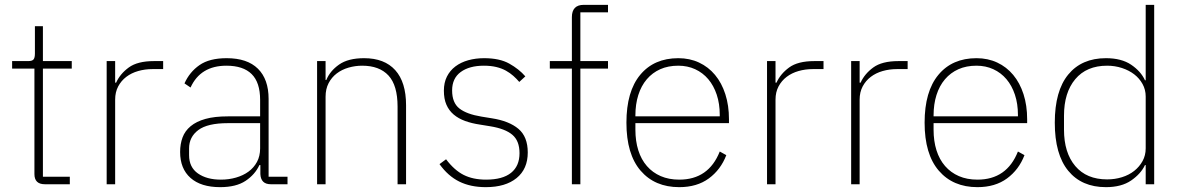

<svg xmlns="http://www.w3.org/2000/svg" viewBox="-20 -760 4881 792"><path d="M165 0Q122 0 122 -42V-477H30V-508H96Q113 -508 118.5 -515Q124 -522 124 -539V-652H157V-508H276V-477H157V-31H268V0Z M420 0V-508H455V-419H459Q475 -455 511 -481.5Q547 -508 615 -508H653V-475H609Q578 -475 550 -467Q522 -459 501 -443Q480 -427 467.5 -403.5Q455 -380 455 -349V0Z M1097 0Q1056 0 1054 -42V-79H1050Q1032 -40 993 -14Q954 12 888 12Q809 12 766 -26Q723 -64 723 -133Q723 -166 733 -193Q743 -220 766.5 -239.5Q790 -259 827.5 -269.5Q865 -280 920 -280H1053V-348Q1053 -420 1018 -454.5Q983 -489 914 -489Q807 -489 766 -399L741 -416Q762 -463 803 -491.5Q844 -520 915 -520Q1000 -520 1044 -476.5Q1088 -433 1088 -352V-31H1166V0ZM891 -19Q924 -19 953.5 -27.5Q983 -36 1005 -52Q1027 -68 1040 -92Q1053 -116 1053 -148V-252H920Q836 -252 798 -223.5Q760 -195 760 -148V-120Q760 -70 796.5 -44.5Q833 -19 891 -19Z M1288 0V-508H1323V-430H1326Q1341 -467 1378.5 -493.5Q1416 -520 1482 -520Q1566 -520 1610.5 -470.5Q1655 -421 1655 -326V0H1620V-320Q1620 -408 1582.5 -448.5Q1545 -489 1474 -489Q1445 -489 1417.5 -481Q1390 -473 1369 -457Q1348 -441 1335.5 -417Q1323 -393 1323 -361V0Z M1984 12Q1921 12 1874.5 -11Q1828 -34 1793 -83L1820 -103Q1854 -58 1892.5 -38.5Q1931 -19 1985 -19Q2053 -19 2088 -47Q2123 -75 2123 -128Q2123 -179 2093.5 -204Q2064 -229 2003 -239L1960 -246Q1926 -251 1898.5 -261Q1871 -271 1851.5 -287.5Q1832 -304 1821.5 -328Q1811 -352 1811 -386Q1811 -419 1823.5 -444Q1836 -469 1858.5 -486Q1881 -503 1911.5 -511.5Q1942 -520 1977 -520Q2041 -520 2081 -497.5Q2121 -475 2147 -445L2122 -422Q2111 -435 2097.5 -447Q2084 -459 2067 -468.5Q2050 -478 2027.5 -483.5Q2005 -489 1976 -489Q1916 -489 1880.5 -463Q1845 -437 1845 -387Q1845 -336 1875 -312.5Q1905 -289 1966 -279L2009 -272Q2080 -261 2118.5 -228.5Q2157 -196 2157 -131Q2157 -63 2111 -25.5Q2065 12 1984 12Z M2339 -477H2248V-508H2339V-689Q2339 -740 2388 -740H2488V-709H2374V-508H2488V-477H2374V0H2339Z M2782 12Q2681 12 2622.5 -56Q2564 -124 2564 -254Q2564 -383 2621 -451.5Q2678 -520 2778 -520Q2825 -520 2863.5 -502Q2902 -484 2929.5 -451Q2957 -418 2972 -371.5Q2987 -325 2987 -268V-252H2601V-225Q2601 -178 2613 -140Q2625 -102 2648.5 -75Q2672 -48 2705.5 -33.5Q2739 -19 2782 -19Q2903 -19 2949 -135L2976 -120Q2953 -60 2904 -24Q2855 12 2782 12ZM2778 -489Q2736 -489 2703.5 -474.5Q2671 -460 2648 -433Q2625 -406 2613 -368Q2601 -330 2601 -284V-280H2949V-286Q2949 -332 2936.5 -369.5Q2924 -407 2901.5 -433.5Q2879 -460 2847.5 -474.5Q2816 -489 2778 -489Z M3144 0V-508H3179V-419H3183Q3199 -455 3235 -481.5Q3271 -508 3339 -508H3377V-475H3333Q3302 -475 3274 -467Q3246 -459 3225 -443Q3204 -427 3191.5 -403.5Q3179 -380 3179 -349V0Z M3491 0V-508H3526V-419H3530Q3546 -455 3582 -481.5Q3618 -508 3686 -508H3724V-475H3680Q3649 -475 3621 -467Q3593 -459 3572 -443Q3551 -427 3538.5 -403.5Q3526 -380 3526 -349V0Z M4012 12Q3911 12 3852.5 -56Q3794 -124 3794 -254Q3794 -383 3851 -451.5Q3908 -520 4008 -520Q4055 -520 4093.5 -502Q4132 -484 4159.5 -451Q4187 -418 4202 -371.5Q4217 -325 4217 -268V-252H3831V-225Q3831 -178 3843 -140Q3855 -102 3878.5 -75Q3902 -48 3935.5 -33.5Q3969 -19 4012 -19Q4133 -19 4179 -135L4206 -120Q4183 -60 4134 -24Q4085 12 4012 12ZM4008 -489Q3966 -489 3933.5 -474.5Q3901 -460 3878 -433Q3855 -406 3843 -368Q3831 -330 3831 -284V-280H4179V-286Q4179 -332 4166.5 -369.5Q4154 -407 4131.5 -433.5Q4109 -460 4077.5 -474.5Q4046 -489 4008 -489Z M4706 -79H4703Q4686 -43 4646 -15.5Q4606 12 4542 12Q4442 12 4386.5 -55.5Q4331 -123 4331 -254Q4331 -385 4386.5 -452.5Q4442 -520 4542 -520Q4606 -520 4646 -493Q4686 -466 4703 -429H4706V-740H4741V0H4706ZM4547 -20Q4579 -20 4608 -29Q4637 -38 4658.5 -55Q4680 -72 4693 -95.5Q4706 -119 4706 -148V-362Q4706 -390 4693 -413.5Q4680 -437 4658.5 -453.5Q4637 -470 4608 -479.5Q4579 -489 4547 -489Q4462 -489 4415.5 -433.5Q4369 -378 4369 -283V-225Q4369 -130 4415.5 -75Q4462 -20 4547 -20Z"/></svg>

Font: IBM Plex Sans Hebrew ExtraLight
Style: Regular
Weight: 200
Designer: Mike Abbink, Paul van der Laan, Pieter van Rosmalen, Yanek Iontef
Foundry: Bold Monday
Version: Version 1.2